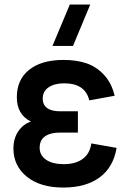

<svg xmlns="http://www.w3.org/2000/svg" viewBox="-20 -823 562 858"><path d="M383.3 -802.7 306.2 -617.7H214.4L292 -802.7ZM262.7 15.1Q159.7 15.1 99.9 -33.4Q40 -82 40 -159.7Q40 -203.6 61.3 -235.6Q82.5 -267.6 118.2 -279.8Q55.2 -311 55.2 -388.2Q55.2 -467.3 110.4 -511.2Q165.5 -555.2 264.6 -555.2Q320.8 -555.2 365.2 -540.5Q409.7 -525.9 444.3 -489Q479 -452.1 492.2 -395L378.9 -374.5Q360.8 -450.7 266.6 -450.7Q223.6 -450.7 197.3 -432.9Q170.9 -415 170.9 -381.8Q170.9 -355 190.4 -340.3Q210 -325.7 248 -325.7H328.1V-230.5H248Q205.6 -230.5 181.4 -213.9Q157.2 -197.3 157.2 -162.6Q157.2 -128.9 186 -109.1Q214.8 -89.4 265.6 -89.4Q316.4 -89.4 348.9 -112.3Q381.3 -135.3 388.2 -182.1L501 -162.1Q486.8 -75.7 425.3 -30.3Q363.8 15.1 262.7 15.1Z"/></svg>

Font: Vela Sans Bd
Style: Bold
Weight: 700
Designer: Principal design: Mikhail Sharanda - project Manrope.
Design modification: Ravid Balaliev
Foundry: Mikhail Sharanda
Version: Version 1.001